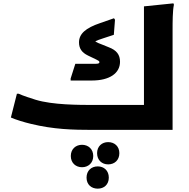

<svg xmlns="http://www.w3.org/2000/svg" viewBox="-20 -776 1130 1147"><path d="M1016 -756 840 -738V-149H550C449 -149 295 -149 193 -180C170 -187 114 -205 92 -216H81L45 -74C71 -62 126 -45 165 -36C300 -3 415 0 536 0H1011V-600C1011 -640 1011 -712 1019 -748ZM697 -407C697 -449 677 -476 629 -494L592 -509C575 -515 561 -521 549 -529C560 -535 575 -540 596 -547L660 -568L667 -658L661 -667L578 -638C492 -609 452 -574 452 -523C452 -486 469 -462 506 -444L554 -421C566 -415 574 -411 574 -405C574 -398 568 -395 553 -395H430L402 -307V-295H529C634 -295 697 -338 697 -407ZM626 73C589 73 560 98 560 139C560 181 589 206 626 206C664 206 693 181 693 139C693 98 664 73 626 73ZM537 156C537 114 507 89 470 89C433 89 403 114 403 156C403 198 433 223 470 223C507 223 537 198 537 156ZM564 218C526 218 497 243 497 285C497 327 526 351 564 351C601 351 630 327 630 285C630 243 601 218 564 218Z"/></svg>

Font: Kufam Arabic Latin Roman Bold
Style: Regular
Weight: 700
Designer: Wael Morcos & Artur Schmal
Version: Version 1.200;PS 001.200;hotconv 1.0.88;makeotf.lib2.5.64775